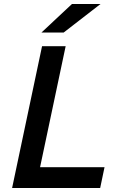

<svg xmlns="http://www.w3.org/2000/svg" viewBox="-20 -948 611 968"><path d="M41 0 192 -715H311L182 -105H507L485 0ZM189 -784 343 -928H487L301 -784Z"/></svg>

Font: Wix Madefor Text SemiBold
Style: Italic
Weight: 600
Italic angle: -12°
Designer: Dalton Maag Ltd
Foundry: Dalton Maag Ltd
Version: Version 3.100